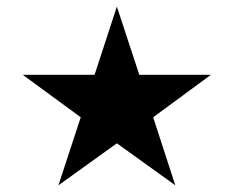

<svg xmlns="http://www.w3.org/2000/svg" viewBox="-20 -698 701 576"><path d="M263.7 -473.6 330.6 -678.2 397.9 -473.6H612.8L439.5 -346.2L505.9 -142.1L330.6 -268.1L155.3 -142.1L222.2 -346.2L48.3 -473.6Z"/></svg>

Font: Vazirmatn FD Black
Style: Regular
Weight: 900
Designer: Saber Rastikerdar
Foundry: Saber Rastikerdar
Version: Version 33.003